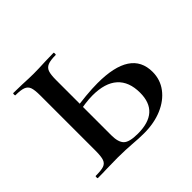

<svg xmlns="http://www.w3.org/2000/svg" viewBox="-121 -606 749 749"><g transform="rotate(-45 253.5 -232.0)"><path d="M265 -12Q384 -12 384 -119Q384 -180 349 -211.5Q314 -243 245 -243Q207 -243 147 -230L144 -249Q234 -263 293 -263Q476 -263 476 -142Q476 -99 451 -66Q426 -33 382.5 -14.5Q339 4 283 4Q256 4 220 1Q206 0 186 -1Q166 -2 142 -2L81 -1Q63 0 32 0Q30 0 30 -6Q30 -12 32 -12Q63 -12 77 -17Q91 -22 96 -36.5Q101 -51 101 -81V-387Q101 -417 96 -431Q91 -445 76.5 -450.5Q62 -456 33 -456Q31 -456 31 -462Q31 -468 33 -468L81 -467Q121 -465 143 -465Q169 -465 209 -467L255 -468Q257 -468 257 -462Q257 -456 255 -456Q226 -456 211.5 -450Q197 -444 192 -429.5Q187 -415 187 -385V-81Q187 -43 202.5 -27.5Q218 -12 265 -12Z"/></g></svg>

Font: Cormorant Unicase SemiBold
Style: Regular
Weight: 600
Designer: Christian Thalmann (Catharsis Fonts)
Foundry: Catharsis Fonts
Version: Version 4.000